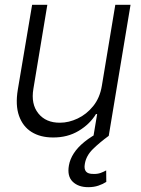

<svg xmlns="http://www.w3.org/2000/svg" viewBox="-20 -566 586 800"><path d="M404.3 -208 460.4 -545.9H523.9L433.1 0H369.6L384.8 -90.8H379.9Q354.5 -48.8 307.9 -20.8Q261.2 7.3 200.7 6.8Q148.4 6.8 111.8 -15.9Q75.2 -38.6 59.3 -83.3Q43.5 -127.9 54.2 -192.4L113.8 -545.9H177.2L119.1 -195.8Q108.4 -132.3 139.9 -93.3Q171.4 -54.2 230 -54.7Q266.6 -54.7 303.7 -72.3Q340.8 -89.8 368.4 -124Q396 -158.2 404.3 -208ZM347.7 213.9Q306.2 213.9 282.7 190.9Q259.3 168 267.1 123.5Q271.5 97.7 287.4 73Q303.2 48.3 332 24.9Q360.8 1.5 403.3 -20L433.1 0Q395 27.8 366.9 55.4Q338.9 83 333.5 116.7Q329.6 137.7 338.1 148.4Q346.7 159.2 370.1 158.7Q386.7 159.2 399.4 154.5Q412.1 149.9 422.4 144L422.9 191.9Q408.7 201.2 389.9 207.5Q371.1 213.9 347.7 213.9Z"/></svg>

Font: Inter Tight Light
Style: Italic
Weight: 300
Italic angle: -9.39999°
Designer: Rasmus Andersson
Foundry: rsms
Version: Version 3.004